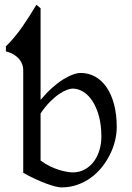

<svg xmlns="http://www.w3.org/2000/svg" viewBox="-20 -777 558 811"><path d="M408.2 -199.2Q408.2 -248 397.9 -285.9Q387.7 -323.7 370.8 -349.6Q354 -375.5 332 -389.2Q310.1 -402.8 286.6 -402.8Q277.8 -402.8 263.4 -397.7Q249 -392.6 231 -380.6Q212.9 -368.7 192.4 -348.4Q171.9 -328.1 151.4 -297.9V-99.1Q170.9 -84.5 191.2 -74.7Q211.4 -64.9 229.7 -59.3Q248 -53.7 262.9 -51.3Q277.8 -48.8 286.6 -48.8Q316.4 -48.8 339.1 -61.8Q361.8 -74.7 377.2 -95.9Q392.6 -117.2 400.4 -144Q408.2 -170.9 408.2 -199.2ZM473.1 -240.2Q473.1 -211.9 465.8 -182.1Q458.5 -152.3 444.3 -124Q430.2 -95.7 409.9 -70.3Q389.6 -44.9 363.5 -26.1Q337.4 -7.3 306.2 3.7Q274.9 14.6 238.8 14.6Q229.5 14.6 213.1 10.5Q196.8 6.3 175.5 -1.5Q154.3 -9.3 129.4 -20.8Q104.5 -32.2 78.1 -46.9V-481.4Q78.1 -492.7 74.2 -504.4Q70.3 -516.1 61.8 -526.6Q53.2 -537.1 39.3 -545.9Q25.4 -554.7 4.9 -560.1V-581.1Q43.9 -619.6 75.2 -665.3Q106.4 -710.9 133.8 -756.8L151.4 -742.2V-355Q175.8 -384.3 200 -405.8Q224.1 -427.2 246.3 -441.2Q268.6 -455.1 287.6 -461.9Q306.6 -468.8 320.8 -468.8Q354 -468.8 382.1 -453.1Q410.2 -437.5 430.4 -408Q450.7 -378.4 461.9 -335.9Q473.1 -293.5 473.1 -240.2Z"/></svg>

Font: Gentium
Style: Regular
Weight: 400
Designer: J. Victor Gaultney
Version: Version 1.03; 2011; OFL 1.1 release